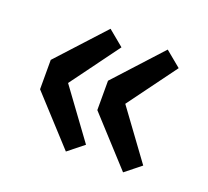

<svg xmlns="http://www.w3.org/2000/svg" viewBox="-85 -608 698 644"><g transform="rotate(20 264.5 -286.0)"><path d="M207.4 -67 54.6 -233.7V-338.5L207.4 -505.2L263.1 -459.2L135.7 -285.6L263.1 -111.5ZM411.5 -67 259 -233.7V-338.5L411.5 -505.2L467.3 -459.2L339.9 -285.6L467.3 -111.5Z"/></g></svg>

Font: Noto Sans SC Thin
Style: Regular
Weight: 100
Designer: Ryoko NISHIZUKA 西塚涼子 (kana, bopomofo & ideographs); Paul D. Hunt (Latin, Greek & Cyrillic); Sandoll Communications 산돌커뮤니
Foundry: Adobe
Version: Version 2.004-H2;hotconv 1.0.118;makeotfexe 2.5.65603